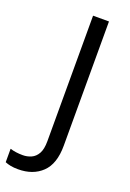

<svg xmlns="http://www.w3.org/2000/svg" viewBox="-248 -772 690 1021"><g transform="rotate(20 97.5 -262.0)"><path d="M-4 190Q-28 190 -46 186.5Q-64 183 -78 177V101Q-62 106 -44 108.5Q-26 111 -6 111Q19 111 41.5 101Q64 91 78 66.5Q92 42 92 -4V-714H182V-11Q182 92 131 141Q80 190 -4 190Z"/></g></svg>

Font: BC Sans
Style: Regular
Weight: 400
Designer: Monotype Design Team
Province of B.C.
Foundry: Monotype Imaging Inc.
Version: Version 2.000;GOOG;noto-source:20170915:90ef993387c0